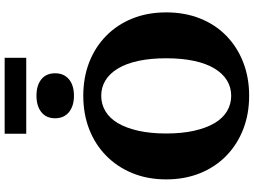

<svg xmlns="http://www.w3.org/2000/svg" viewBox="-156 -950 1116 845"><g transform="rotate(-90 402.5 -528.0)"><path d="M403 10Q323 10 256 -16Q189 -42 139.5 -90Q90 -138 62.5 -205.5Q35 -273 35 -355Q35 -437 62.5 -504Q90 -571 139.5 -619.5Q189 -668 256 -694Q323 -720 403 -720Q483 -720 550 -694Q617 -668 666.5 -619.5Q716 -571 743 -504Q770 -437 770 -355Q770 -273 743 -205.5Q716 -138 666.5 -90Q617 -42 550 -16Q483 10 403 10ZM403 -69Q440 -69 470.5 -87.5Q501 -106 523 -142.5Q545 -179 556.5 -232.5Q568 -286 568 -355Q568 -424 556.5 -477.5Q545 -531 523 -567.5Q501 -604 470.5 -622.5Q440 -641 403 -641Q366 -641 335 -622.5Q304 -604 282.5 -567.5Q261 -531 249 -477.5Q237 -424 237 -355Q237 -286 249 -232.5Q261 -179 282.5 -142.5Q304 -106 335 -87.5Q366 -69 403 -69ZM403 -761Q358 -761 331 -783Q304 -805 304 -844Q304 -883 331 -904.5Q358 -926 403 -926Q449 -926 475.5 -904.5Q502 -883 502 -844Q502 -805 475.5 -783Q449 -761 403 -761ZM236 -1066H570V-971H236Z"/></g></svg>

Font: Roboto Serif 36pt
Style: Bold
Weight: 700
Version: Version 1.008